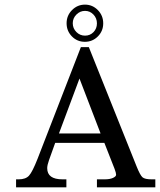

<svg xmlns="http://www.w3.org/2000/svg" viewBox="-20 -802 685 822"><path d="M645 0H395V-34.2H428.2Q450.2 -34.2 463.6 -40.3Q477.1 -46.4 477.1 -54Q477.1 -61.5 470.7 -78.6L426.8 -190.4H216.3L189.9 -116.7Q182.1 -94.7 182.1 -82Q182.1 -34.2 247.6 -34.2H264.2V0H48.8V-34.2H60.1Q89.8 -34.2 104.2 -50Q118.7 -65.9 140.6 -121.6L326.2 -600.1H360.4L565.9 -86.9Q580.1 -51.8 590.1 -43Q600.1 -34.2 629.4 -34.2H645ZM410.6 -230.5 320.3 -465.8 232.4 -230.5ZM343.8 -782.2Q376 -782.2 398.9 -758.8Q421.9 -735.4 421.9 -702.1Q421.9 -668.9 398.9 -646Q376 -623 343.3 -623Q310.5 -623 287.8 -646.2Q265.1 -669.4 265.1 -702.4Q265.1 -735.4 288.3 -758.8Q311.5 -782.2 343.8 -782.2ZM344 -649.4Q365.7 -649.4 380.4 -664.6Q395 -679.7 395 -701.9Q395 -724.1 380.1 -739.7Q365.2 -755.4 344 -755.4Q322.8 -755.4 307.1 -739.7Q291.5 -724.1 291.5 -702.4Q291.5 -680.7 306.9 -665Q322.3 -649.4 344 -649.4Z"/></svg>

Font: RIT Rachana
Style: Regular
Weight: 400
Designer: Hussain KH
Version: 1.4.7